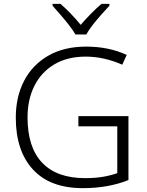

<svg xmlns="http://www.w3.org/2000/svg" viewBox="-20 -967 764 997"><path d="M387 -364H647V-32Q542 10 410 10Q240 10 151 -87Q62 -184 62 -356Q62 -465 105.5 -548Q149 -631 231 -678Q313 -725 428 -725Q544 -725 638 -682L615 -631Q570 -651 522 -662Q474 -673 425 -673Q330 -673 262.5 -633Q195 -593 159 -522Q123 -451 123 -357Q123 -202 199 -122Q275 -42 422 -42Q474 -42 515 -49Q556 -56 589 -68V-311H387ZM372 -788Q359 -810 338 -837Q317 -864 294 -890.5Q271 -917 253 -937V-947H294Q321 -924 348.5 -895Q376 -866 399 -838Q423 -866 451.5 -895Q480 -924 507 -947H548V-937Q529 -917 505.5 -890.5Q482 -864 461 -837Q440 -810 428 -788Z"/></svg>

Font: Noto Sans Light
Style: Regular
Weight: 300
Designer: Monotype Design Team
Foundry: Monotype Imaging Inc.
Version: Version 2.007